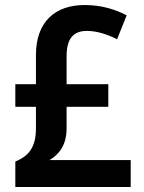

<svg xmlns="http://www.w3.org/2000/svg" viewBox="-20 -744 572 764"><path d="M317 -724C198 -724 123 -656 123 -525V-409H41V-319H123V-233C123 -156 93 -123 41 -101V0H500V-107H177C214 -129 245 -165 245 -234V-319H411V-409H245V-520C245 -592 273 -621 326 -621C365 -621 405 -608 446 -588L484 -683C436 -708 381 -724 317 -724Z"/></svg>

Font: Noto Sans Thai Looped SemiCondensed SemiBold
Style: Regular
Weight: 600
Width: 4
Designer: Sasikarn Vongin, Ben Mitchell
Foundry: The Fontpad Ltd
Version: Version 1.001